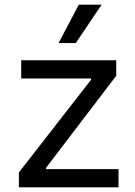

<svg xmlns="http://www.w3.org/2000/svg" viewBox="-20 -804 581 824"><path d="M61.1 -63.9 370.7 -461.6V-467.3H71V-545.5H478.7V-478.7L177.6 -83.8V-78.1H488.6V0H61.1ZM318.2 -784.1H416.2L305.4 -619.3H231.5Z"/></svg>

Font: Fast_Sans
Style: Regular
Weight: 400
Designer: Rasmus Andersson
Foundry: rsms
Version: Version 3.018;git-588b23468